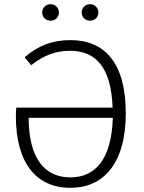

<svg xmlns="http://www.w3.org/2000/svg" viewBox="-20 -888 688 919"><path d="M222 -789C245 -789 262 -806 262 -828C262 -850 245 -868 222 -868C199 -868 182 -850 182 -828C182 -806 199 -789 222 -789ZM411 -789C434 -789 451 -806 451 -828C451 -850 434 -868 411 -868C388 -868 371 -850 371 -828C371 -806 388 -789 411 -789ZM317 -696C229 -696 162 -669 98 -614L129 -576C187 -621 244 -645 315 -645C437 -645 512 -568 519 -373H58C56 -358 56 -344 56 -332C56 -107 154 11 317 11C472 11 582 -101 582 -346C582 -590 479 -696 317 -696ZM317 -39C196 -39 118 -126 117 -324H520C514 -120 432 -39 317 -39Z"/></svg>

Font: FiraGO Light
Style: Regular
Weight: 300
Designer: bBox Type
Foundry: bBox Type GmbH
Version: Version 1.001;PS 001.001;hotconv 1.0.88;makeotf.lib2.5.64775